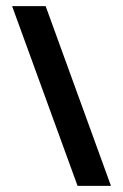

<svg xmlns="http://www.w3.org/2000/svg" viewBox="-20 -606 401 626"><path d="M232.9 0 19.5 -585.9H128.9L341.8 0Z"/></svg>

Font: NAYAKA
Style: Regular
Weight: 400
Designer: R.S. Wihananto
Foundry: R.S. Wihananto
Version: Version 1.92